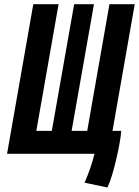

<svg xmlns="http://www.w3.org/2000/svg" viewBox="-20 -713 644 890"><path d="M365.7 0H12.7L134.3 -693.4H251.5L148.4 -106.4H220.2L323.7 -693.4H415.5L312 -106.4H384.3L487.3 -693.4H604.5L501.5 -106.4H542Q540.5 -84 534.4 -49.6Q528.3 -15.1 519.3 23.4Q510.3 62 499.8 97.2Q489.3 132.3 478 156.2L372.1 133.8Q386.7 100.6 398.7 65.4Q410.6 30.3 418 0Z"/></svg>

Font: Cascadia Code PL SemiBold
Style: Italic
Weight: 600
Italic angle: -10°
Monospace: yes
Designer: Aaron Bell
Foundry: Saja Typeworks
Version: Version 2404.023; ttfautohint (v1.8.4)